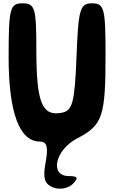

<svg xmlns="http://www.w3.org/2000/svg" viewBox="-20 -903 691 1157"><path d="M32 -558C32 -225 97 -50 220 -50C263 -50 272 -17 255 75C237 171 248 206 301 227C339 242 392 232 418 206C455 169 449 158 395 158C277 158 312 0 445 -69C599 -149 616 -200 616 -575C616 -854 608 -883 534 -883C462 -883 452 -848 441 -560C430 -281 417 -235 349 -223C233 -202 199 -287 199 -604C199 -854 191 -883 116 -883C40 -883 32 -854 32 -558Z"/></svg>

Font: Hussar Skorodowane
Style: Bold
Weight: 700
Foundry: Cannot Into Space Fonts
Version: Version 0.892